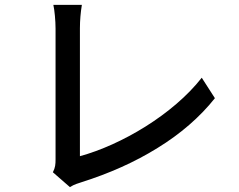

<svg xmlns="http://www.w3.org/2000/svg" viewBox="-20 -755 980 788"><path d="M627 -148C720 -205 800 -274 862 -352L808 -436C690 -285 477 -160 308 -114C308 -173 308 -541 308 -639C308 -671 311 -705 316 -735H258H199C204 -713 208 -669 208 -638C208 -540 208 -167 208 -101C208 -81 207 -67 197 -48L267 13C285 1 303 -3 314 -7C428 -43 534 -90 627 -148Z"/></svg>

Font: GenSekiGothic2 TW M
Style: Regular
Weight: 500
Version: Version 2.100;PS 2.1;hotconv 16.6.51;makeotf.lib2.5.65220 DE